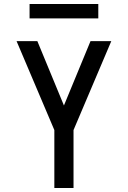

<svg xmlns="http://www.w3.org/2000/svg" viewBox="-20 -941 640 961"><path d="M252 0V-290L63 -735H167L300 -413L433 -735H537L348 -290V0ZM128 -849V-921H472V-849Z"/></svg>

Font: Iosevka Fixed Medium Extended
Style: Regular
Weight: 500
Width: 7
Monospace: yes
Designer: Belleve Invis
Foundry: Belleve Invis
Version: Version 24.1.1; ttfautohint (v1.8.4)